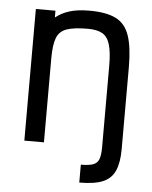

<svg xmlns="http://www.w3.org/2000/svg" viewBox="-56 -678 711 898"><g transform="rotate(5 300.0 -229.5)"><path d="M350 173V89Q389 89 408.5 81.5Q428 74 435 54.5Q442 35 442 0H534Q534 62 517.5 100.5Q501 139 461.5 156Q422 173 350 173ZM77 0V-618H169V-586Q196 -608 233.5 -620Q271 -632 328 -632Q407 -632 452 -609.5Q497 -587 515.5 -532.5Q534 -478 534 -384V0H442V-384Q442 -446 431.5 -482Q421 -518 396.5 -532.5Q372 -547 328 -547Q263 -547 228.5 -535Q194 -523 181.5 -490Q169 -457 169 -395V0Z"/></g></svg>

Font: Victor Mono SemiBold
Style: Regular
Weight: 600
Monospace: yes
Designer: Rune Bjørnerås
Version: Version 1.561;gftools[0.9.30]